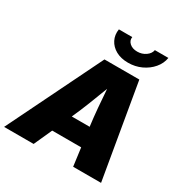

<svg xmlns="http://www.w3.org/2000/svg" viewBox="-233 -1118 1238 1286"><g transform="rotate(30 386.0 -475.0)"><path d="M-22.9 0 333.5 -727.5H603L727.1 0H511.2L492.7 -139.6H268.6L205.6 0ZM335 -287.1H473.1Q464.4 -354 458.3 -424.3Q452.1 -494.6 447.3 -565.9Q420.4 -494.6 392.8 -424.3Q365.2 -354 335 -287.1ZM480.5 -787.1Q425.8 -787.1 386.2 -808.8Q346.7 -830.6 327.9 -867.7Q309.1 -904.8 316.4 -950.2H419.9Q415 -921.9 437.3 -902.1Q459.5 -882.3 496.6 -882.3Q533.2 -882.3 561.5 -902.1Q589.8 -921.9 594.7 -950.2H699.2Q691.9 -904.8 660.4 -867.7Q628.9 -830.6 582 -808.8Q535.2 -787.1 480.5 -787.1Z"/></g></svg>

Font: Inter Black
Style: Italic
Weight: 900
Italic angle: -9.39999°
Designer: Rasmus Andersson
Foundry: rsms
Version: Version 4.000;git-a52131595